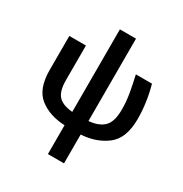

<svg xmlns="http://www.w3.org/2000/svg" viewBox="-222 -926 1269 1332"><g transform="rotate(30 412.5 -259.5)"><path d="M481 -759H352V-98Q274 -104 239 -141Q204 -178 204 -267V-544H71V-271Q71 -121 150 -58.5Q229 4 352 9V240H481V9Q602 2 686 -62.5Q770 -127 770 -281Q770 -412 733 -544H604Q620 -474 631 -411Q642 -348 642 -282Q642 -186 601.5 -146Q561 -106 481 -99Z"/></g></svg>

Font: Noto Sans UI
Style: Bold
Weight: 700
Designer: Monotype Design Team
Foundry: Monotype Imaging Inc.
Version: Version 1.901